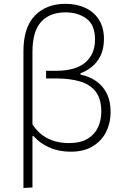

<svg xmlns="http://www.w3.org/2000/svg" viewBox="-20 -764 638 979"><path d="M99.5 194.5V-503Q99.5 -624.5 158 -684.5Q216.5 -744.5 314.5 -744.5Q370 -744.5 414.2 -724.2Q458.5 -704 484.2 -664Q510 -624 510 -565.5Q510 -514.5 492.5 -479.5Q475 -444.5 447.5 -422.8Q420 -401 390.5 -390.5V-383.5Q411 -380 437 -369Q463 -358 487.5 -336.5Q512 -315 528 -279.5Q544 -244 544 -191.5Q544 -137.5 521.2 -91.8Q498.5 -46 453.2 -18.2Q408 9.5 340.5 9.5Q279.5 9.5 230.8 -12.5Q182 -34.5 152 -69.5H145.5V192ZM332.5 -34.5Q390.5 -34.5 426.8 -56.5Q463 -78.5 479.8 -114.8Q496.5 -151 496.5 -194.5Q496.5 -259 468.5 -296Q440.5 -333 388.8 -348.5Q337 -364 265.5 -364H215V-403H265Q365.5 -403 415 -445.5Q464.5 -488 464.5 -562Q464.5 -637 421 -669Q377.5 -701 314 -701Q234 -701 189.8 -652.8Q145.5 -604.5 145.5 -499V-130Q207 -34.5 332.5 -34.5Z"/></svg>

Font: Heraclito ExtraLight
Style: Regular
Weight: 200
Designer: Kostas Bartsokas (font) & Cristiano Sobral (main changes)
Foundry: Kostas Bartsokas (font) & Cristiano Sobral (main changes)
Version: Version 1.00;July 8, 2020;FontCreator 13.0.0.2655 64-bit